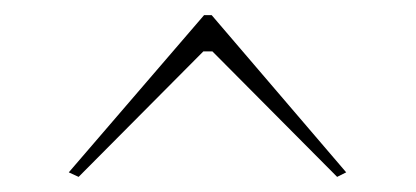

<svg xmlns="http://www.w3.org/2000/svg" viewBox="-20 -728 550 254"><path d="M438 -500 426 -494 261 -660H249L84 -494L71 -500L250 -708H260Z"/></svg>

Font: Kalnia SemiExpanded
Style: Regular
Weight: 400
Width: 6
Designer: Frida Medrano
Foundry: Frida Medrano
Version: Version 1.105